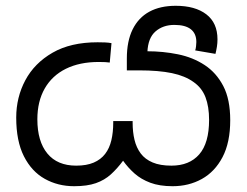

<svg xmlns="http://www.w3.org/2000/svg" viewBox="-20 -632 852 663"><path d="M576 11Q531 11 499 -1Q467 -13 444.5 -33Q422 -53 405 -77Q385 -50 363 -30Q341 -10 311 0.5Q281 11 236 11Q180 11 134.5 -14.5Q89 -40 62.5 -92.5Q36 -145 36 -226Q36 -296 67.5 -355Q99 -414 161.5 -450Q224 -486 317 -486Q330 -486 342.5 -485.5Q355 -485 365 -483L359 -416Q352 -417 343.5 -417.5Q335 -418 321 -418Q255 -418 207.5 -394.5Q160 -371 134.5 -326.5Q109 -282 109 -220Q109 -144 143.5 -102Q178 -60 243 -60Q279 -60 303.5 -70.5Q328 -81 343 -100.5Q358 -120 364.5 -147.5Q371 -175 371 -208V-214H438V-208Q438 -176 444.5 -149Q451 -122 466 -102Q481 -82 507 -71Q533 -60 572 -60Q634 -60 668 -99Q702 -138 702 -218Q702 -264 689.5 -296.5Q677 -329 648 -349Q619 -370 573.5 -379.5Q528 -389 460 -389H418V-430Q418 -490 438 -530.5Q458 -571 495.5 -591.5Q533 -612 587 -612Q654 -612 692.5 -582.5Q731 -553 731 -496Q731 -483 729 -470.5Q727 -458 724 -446L654 -458Q656 -463 657 -472.5Q658 -482 658 -487Q658 -516 639 -531Q620 -546 582 -546Q543 -546 517 -523.5Q491 -501 489 -452L473 -455H488Q543 -455 594.5 -444.5Q646 -434 686.5 -407.5Q727 -381 751 -335Q775 -289 775 -217Q775 -140 748.5 -89.5Q722 -39 677 -14Q632 11 576 11Z"/></svg>

Font: lsinhala05
Style: Book
Weight: 400
Designer: Jelle Bosma - Monotype Design Team
Foundry: Monotype Imaging Inc.
Version: Version 2.003